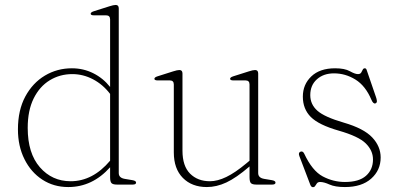

<svg xmlns="http://www.w3.org/2000/svg" viewBox="-20 -746 1607 776"><path d="M52.5 -223Q52.5 -300.5 82.2 -355.8Q112 -411 161.5 -440.5Q211 -470 270.5 -470Q317 -470 357 -450Q397 -430 425 -394.5V-667.5Q425 -684 409 -684H360Q346.5 -684 346.5 -690.5Q346.5 -696.5 359 -700.5L422 -720.5Q439 -726 447.5 -726Q460 -726 460 -712V-46.5Q460 -27 484.5 -23L514.5 -18Q530 -15.5 530 -8Q530 0 516.5 0H452.5Q436.5 0 430.8 -5.8Q425 -11.5 425 -30V-70Q353.5 10 256 10Q197 10 151 -20Q105 -50 78.8 -102.8Q52.5 -155.5 52.5 -223ZM92 -229Q92 -126.5 141.2 -70Q190.5 -13.5 265.5 -13.5Q355 -13.5 425 -96.5V-366.5Q396 -404.5 356 -425.5Q316 -446.5 272 -446.5Q222 -446.5 181 -421.5Q140 -396.5 116 -348Q92 -299.5 92 -229Z M682.5 -130V-404.5Q682.5 -421 666.5 -421H617.5Q604 -421 604 -427.5Q604 -433.5 616.5 -437.5L679.5 -457.5Q696.5 -463 705 -463Q717.5 -463 717.5 -449V-137Q717.5 -75 748.2 -44.2Q779 -13.5 828.5 -13.5Q859 -13.5 894.8 -30.8Q930.5 -48 976 -86L988.5 -96.5V-404.5Q988.5 -421 972.5 -421H923.5Q910 -421 910 -427.5Q910 -433.5 922.5 -437.5L985.5 -457.5Q1002.5 -463 1011 -463Q1023.5 -463 1023.5 -449V-46.5Q1023.5 -27 1048 -23L1078 -18Q1093.5 -15.5 1093.5 -8Q1093.5 0 1080 0H1016Q1000 0 994.2 -5.8Q988.5 -11.5 988.5 -30V-73.5L987 -72Q934.5 -27 894.8 -8.5Q855 10 816 10Q755.5 10 719 -27Q682.5 -64 682.5 -130Z M1330 -449.5Q1287.5 -449.5 1260.8 -425.5Q1234 -401.5 1234 -361.5Q1234 -324 1262.8 -298.5Q1291.5 -273 1369 -250.5Q1450 -227 1484.2 -190.8Q1518.5 -154.5 1518.5 -109.5Q1518.5 -58 1480.2 -24Q1442 10 1374 10Q1334.5 10 1311.8 -0.2Q1289 -10.5 1274 -10.5Q1265 -10.5 1261 -5.2Q1257 0 1254 5.2Q1251 10.5 1244.5 10.5Q1238 10.5 1234 0.5L1190 -115Q1184.5 -129 1194.5 -133Q1204 -136.5 1209.5 -125Q1242 -55.5 1284.5 -33Q1327 -10.5 1374 -10.5Q1431 -10.5 1459.2 -35.5Q1487.5 -60.5 1487.5 -101.5Q1487.5 -137.5 1458.5 -166.2Q1429.5 -195 1349 -218Q1268.5 -241 1236.2 -273.2Q1204 -305.5 1204 -355.5Q1204 -404.5 1238.2 -437.2Q1272.5 -470 1334.5 -470Q1373 -470 1394 -458.2Q1415 -446.5 1426.5 -446.5Q1436 -446.5 1439.8 -452.5Q1443.5 -458.5 1446 -464.2Q1448.5 -470 1454.5 -470Q1460 -470 1462 -463L1499.5 -354Q1502.5 -346 1503.2 -338.2Q1504 -330.5 1497 -328Q1488.5 -325.5 1481 -343Q1457 -399.5 1416.5 -424.5Q1376 -449.5 1330 -449.5Z"/></svg>

Font: Fraunces 9pt S000 Thin
Style: Regular
Weight: 100
Version: Version 1.000; ttfautohint (v1.8.3)